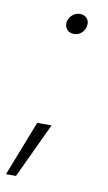

<svg xmlns="http://www.w3.org/2000/svg" viewBox="-88 -547 416 738"><g transform="rotate(10 120.0 -178.0)"><path d="M74 -65H130L29 150H-10ZM153 -426Q136 -426 126 -437.5Q116 -449 118 -466Q121 -483 134 -494.5Q147 -506 164 -506Q181 -506 191 -494.5Q201 -483 198 -466Q196 -449 183 -437.5Q170 -426 153 -426Z"/></g></svg>

Font: Retni Sans Light
Style: Italic
Weight: 300
Italic angle: -8°
Designer: Vitaly Kuzmin
Foundry: ParaType Ltd.
Version: Version 1.00;June 10, 2019;FontCreator 11.5.0.2425 64-bit; t